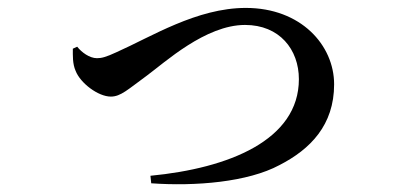

<svg xmlns="http://www.w3.org/2000/svg" viewBox="-20 -478 1040 485"><path d="M175 -360 164 -355C164 -338 163 -317 171 -299C183 -268 228 -234 260 -234C285 -234 303 -252 351 -287C396 -320 499 -415 599 -415C686 -415 735 -353 735 -278C735 -124 558 -53 360 -34L362 -15C474 -7 606 -18 686 -61C764 -101 824 -162 824 -265C824 -364 740 -458 601 -458C477 -458 362 -385 274 -346C248 -334 237 -331 225 -331C206 -331 186 -346 175 -360Z"/></svg>

Font: Noto Serif CJK SC SemiBold
Style: Regular
Weight: 600
Designer: Ryoko NISHIZUKA 西塚涼子 (kana & ideographs); Frank Grießhammer (Latin, Greek & Cyrillic); Wenlong ZHANG 张文龙 (bopomofo); San
Foundry: Adobe
Version: Version 2.001;hotconv 1.1.0;makeotfexe 2.6.0